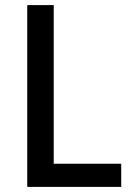

<svg xmlns="http://www.w3.org/2000/svg" viewBox="-20 -785 520 754"><path d="M87 -51V-765H191V-142H456V-51Z"/></svg>

Font: Noto Sans Tamil UI SemiCondensed Medium
Style: Regular
Weight: 500
Width: 4
Designer: Jelle Bosma - Monotype Design Team
Foundry: Monotype Imaging Inc.
Version: Version 2.004; ttfautohint (v1.8.4.7-5d5b)